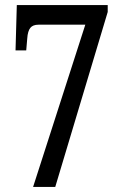

<svg xmlns="http://www.w3.org/2000/svg" viewBox="-20 -734 482 754"><path d="M110 0 315 -637H131Q109 -637 99 -624.5Q89 -612 87 -583L83 -536H41L46 -714H403V-687L197 0Z"/></svg>

Font: Noto Serif Khmer ExtraCondensed
Style: Regular
Weight: 400
Width: 2
Designer: Danh Hong and the Monotype Design Team
Foundry: Monotype Imaging Inc.
Version: Version 2.004; ttfautohint (v1.8.4.7-5d5b)